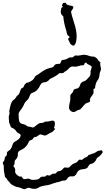

<svg xmlns="http://www.w3.org/2000/svg" viewBox="-50 -1316 813 1390"><path d="M693.4 -217.8Q694.3 -214.8 690.9 -209Q687.5 -203.1 682.1 -197.3Q676.8 -191.4 671.9 -186.5Q667 -181.6 664.1 -180.7Q659.2 -178.7 655.3 -175.3Q651.4 -171.9 649.4 -167Q638.7 -135.7 605.5 -127.9Q599.6 -127 596.7 -123Q593.8 -119.1 590.8 -114.3Q587.9 -109.4 585 -105Q582 -100.6 577.1 -97.7Q563.5 -90.8 546.4 -90.3Q529.3 -89.8 517.6 -79.1Q508.8 -71.3 504.4 -60.1Q500 -48.8 490.2 -43Q480.5 -37.1 468.8 -39.1Q457 -41 447.3 -34.2Q443.4 -32.2 439.5 -27.3Q435.5 -22.5 433.6 -17.6Q430.7 -13.7 425.3 -11.2Q419.9 -8.8 415 -8.8Q403.3 -9.8 392.6 -4.9Q381.8 0 371.1 2L358.4 3.9L357.4 5.9Q341.8 8.8 327.6 14.6Q313.5 20.5 298.8 23.4Q286.1 25.4 274.4 27.3Q262.7 29.3 249 33.2Q238.3 36.1 227.5 43Q216.8 49.8 205.1 50.8Q194.3 51.8 183.1 49.8Q171.9 47.9 161.1 43.9Q156.2 42 151.4 43.9Q146.5 45.9 141.6 48.3Q136.7 50.8 131.3 52.7Q126 54.7 120.1 52.7Q111.3 49.8 100.6 44.9Q95.7 43 89.8 41Q84 39.1 79.1 39.1Q75.2 39.1 66.9 36.1Q58.6 33.2 49.8 28.8Q41 24.4 33.7 19.5Q26.4 14.6 24.4 10.7Q18.6 2 11.2 -4.4Q3.9 -10.7 -1 -21.5Q-2 -23.4 -5.4 -27.3Q-8.8 -31.2 -10.7 -31.2Q-12.7 -31.2 -13.7 -35.2Q-14.6 -39.1 -15.6 -44.4Q-16.6 -49.8 -17.1 -54.2Q-17.6 -58.6 -17.6 -58.6Q-19.5 -66.4 -21 -75.7Q-22.5 -85 -22.5 -92.8Q-22.5 -104.5 -22.5 -112.3Q-22.5 -120.1 -28.3 -129.9Q-31.2 -133.8 -29.3 -138.7Q-27.3 -143.6 -24.4 -147.5Q-19.5 -152.3 -18.1 -157.2Q-16.6 -162.1 -16.1 -167Q-15.6 -171.9 -14.6 -176.3Q-13.7 -180.7 -7.8 -184.6Q-2.9 -188.5 -1 -194.8Q1 -201.2 0 -206.1Q0 -216.8 10.7 -223.1Q21.5 -229.5 27.3 -237.3Q33.2 -245.1 36.6 -255.9Q40 -266.6 43.9 -276.4Q46.9 -283.2 55.2 -288.6Q63.5 -293.9 72.3 -299.3Q81.1 -304.7 88.9 -312.5Q96.7 -320.3 99.6 -333Q100.6 -335 98.6 -339.4Q96.7 -343.8 93.8 -345.7Q90.8 -347.7 86.9 -350.1Q83 -352.5 80.1 -353.5Q71.3 -358.4 66.9 -366.7Q62.5 -375 54.7 -380.9Q46.9 -386.7 37.1 -390.6Q27.3 -394.5 25.4 -405.3Q23.4 -412.1 19.5 -420.4Q15.6 -428.7 15.6 -433.6Q15.6 -441.4 14.6 -447.8Q13.7 -454.1 13.7 -460.9Q11.7 -473.6 16.6 -484.4Q21.5 -495.1 16.6 -508.8Q19.5 -523.4 23.9 -544.9Q28.3 -566.4 36.1 -579.1Q38.1 -583 42.5 -587.9Q46.9 -592.8 50.8 -594.7Q60.5 -600.6 65.4 -611.3Q70.3 -620.1 78.1 -626Q85.9 -630.9 91.3 -643.1Q96.7 -655.3 98.6 -664.1Q101.6 -675.8 112.3 -679.7Q118.2 -681.6 120.6 -686.5Q123 -691.4 125 -695.8Q127 -700.2 128.9 -704.1Q130.9 -708 133.8 -709Q139.6 -710.9 138.7 -714.8Q142.6 -717.8 150.4 -717.8Q154.3 -717.8 164.1 -723.1Q173.8 -728.5 178.7 -731.4L186.5 -737.3Q195.3 -744.1 199.2 -753.9Q203.1 -763.7 212.9 -769.5Q222.7 -775.4 231.4 -780.8Q240.2 -786.1 248 -793Q252.9 -796.9 257.8 -799.8Q262.7 -802.7 267.6 -805.7Q282.2 -815.4 297.9 -819.8Q313.5 -824.2 330.1 -829.1Q336.9 -831.1 342.3 -840.8Q347.7 -850.6 361.3 -852.5Q366.2 -853.5 370.1 -853.5Q374 -853.5 378.9 -853.5Q382.8 -853.5 385.7 -856.9Q388.7 -860.4 390.1 -864.7Q391.6 -869.1 393.1 -873.5Q394.5 -877.9 396.5 -878.9Q397.5 -879.9 397.9 -879.9Q398.4 -879.9 399.4 -880.9Q414.1 -883.8 423.3 -885.3Q432.6 -886.7 446.3 -896.5Q456.1 -902.3 465.8 -900.4Q475.6 -898.4 485.4 -908.2Q494.1 -917 502.9 -914.1Q510.7 -912.1 528.3 -915Q545.9 -918 554.7 -919.9Q562.5 -918 569.8 -918Q577.1 -918 585 -915Q601.6 -908.2 613.3 -907.2Q618.2 -906.2 623.5 -906.2Q628.9 -906.2 633.8 -905.3Q639.6 -900.4 643.1 -898.9Q646.5 -897.5 648.9 -895.5Q651.4 -893.6 653.8 -890.6Q656.2 -887.7 660.2 -880.9Q661.1 -878.9 664.6 -875.5Q668 -872.1 671.9 -868.7Q675.8 -865.2 677.7 -862.3Q679.7 -859.4 676.8 -859.4Q674.8 -858.4 675.3 -853Q675.8 -847.7 676.8 -841.3Q677.7 -835 679.2 -829.6Q680.7 -824.2 680.7 -822.3Q681.6 -817.4 680.2 -810.5Q678.7 -803.7 676.8 -799.8Q670.9 -788.1 670.4 -775.4Q669.9 -762.7 665 -750Q663.1 -743.2 657.7 -736.3Q652.3 -729.5 649.4 -722.7Q644.5 -714.8 643.1 -706.1Q641.6 -697.3 638.7 -688.5Q637.7 -685.5 638.7 -681.2Q639.6 -676.8 637.7 -676.8Q634.8 -674.8 632.3 -674.3Q629.9 -673.8 627.9 -671.9Q626 -669.9 627 -657.7Q627.9 -645.5 626 -638.7Q623 -631.8 618.2 -626Q613.3 -620.1 608.9 -614.3Q604.5 -608.4 602.1 -601.6Q599.6 -594.7 602.5 -586.9Q603.5 -583 600.6 -580.1Q597.7 -577.1 592.8 -575.2Q587.9 -573.2 583 -571.8Q578.1 -570.3 575.2 -569.3Q571.3 -567.4 565.9 -562.5Q560.5 -557.6 555.2 -551.3Q549.8 -544.9 544.9 -539.1Q540 -533.2 537.1 -530.3Q531.2 -522.5 521 -520.5Q510.7 -518.6 502.9 -512.7Q495.1 -506.8 485.4 -504.9Q480.5 -503.9 475.1 -505.9Q469.7 -507.8 464.8 -510.7Q457 -516.6 453.1 -523.4Q450.2 -527.3 449.7 -535.2Q449.2 -543 450.7 -551.8Q452.1 -560.5 453.6 -568.4Q455.1 -576.2 457 -581.1Q459 -588.9 459 -601.6Q459 -614.3 459 -622.1Q459 -627 461.9 -630.9Q464.8 -634.8 468.8 -639.2Q472.7 -643.6 476.6 -648.4Q480.5 -653.3 481.4 -661.1Q482.4 -666 487.3 -668.9Q492.2 -671.9 497.1 -672.9Q502.9 -673.8 508.8 -675.3Q514.6 -676.8 519.5 -681.6Q527.3 -689.5 529.3 -699.7Q531.2 -710 540 -717.8Q547.9 -725.6 558.1 -728Q568.4 -730.5 576.2 -738.3Q586.9 -749 596.7 -760.3Q606.4 -771.5 605.5 -788.1Q605.5 -793 605.5 -797.9Q605.5 -802.7 607.4 -807.6Q607.4 -808.6 609.4 -813.5Q611.3 -818.4 612.8 -823.7Q614.3 -829.1 613.8 -833Q613.3 -836.9 610.4 -836.9Q602.5 -844.7 592.3 -848.1Q582 -851.6 577.1 -858.4Q575.2 -861.3 570.3 -863.3Q562.5 -859.4 562 -855Q561.5 -850.6 556.6 -845.7Q551.8 -840.8 545.9 -842.8Q541 -844.7 528.8 -840.8Q516.6 -836.9 508.8 -835Q501 -833 495.1 -833.5Q489.3 -834 482.9 -834.5Q476.6 -835 469.7 -834Q462.9 -833 455.1 -827.1Q448.2 -821.3 442.4 -814.5Q436.5 -806.6 427.7 -802.2Q418.9 -797.9 412.1 -791Q408.2 -787.1 403.3 -786.6Q398.4 -786.1 393.6 -786.6Q388.7 -787.1 383.3 -786.6Q377.9 -786.1 374 -781.2Q371.1 -778.3 364.3 -773.4Q357.4 -768.6 349.6 -764.2Q341.8 -759.8 334 -755.4Q326.2 -751 322.3 -750Q311.5 -746.1 304.7 -737.3Q297.9 -728.5 292 -726.6Q286.1 -724.6 284.2 -722.7Q281.2 -720.7 270.5 -720.2Q259.8 -719.7 252 -713.9Q249 -711.9 246.1 -707Q243.2 -702.1 241.2 -699.2Q233.4 -680.7 219.2 -665.5Q205.1 -650.4 185.5 -644.5Q177.7 -642.6 173.3 -637.2Q168.9 -631.8 166 -624.5Q163.1 -617.2 160.2 -609.9Q157.2 -602.5 152.3 -596.7L138.7 -583Q130.9 -575.2 127.4 -567.4Q124 -559.6 119.1 -549.8Q114.3 -540 108.9 -532.2Q103.5 -524.4 96.7 -515.6Q92.8 -511.7 90.3 -506.8Q87.9 -502 85.9 -497.1Q84 -492.2 84.5 -487.3Q85 -482.4 85 -476.6Q85 -452.1 89.8 -436.5Q94.7 -420.9 123 -416Q133.8 -414.1 142.1 -406.2Q150.4 -398.4 162.1 -398.4Q172.9 -398.4 182.6 -393.6Q186.5 -392.6 192.4 -394Q198.2 -395.5 201.2 -399.4Q208 -406.2 215.8 -411.1Q223.6 -416 231.4 -421.9Q238.3 -426.8 249 -425.8Q259.8 -424.8 269.5 -431.6Q277.3 -437.5 285.2 -435.5Q298.8 -435.5 312 -439.5Q325.2 -443.4 334 -442.4Q342.8 -440.4 345.2 -434.1Q347.7 -427.7 347.7 -419.9Q347.7 -412.1 345.2 -403.8Q342.8 -395.5 340.8 -389.6Q339.8 -387.7 342.3 -386.7Q344.7 -385.7 346.7 -385.7Q347.7 -385.7 349.1 -384.8Q350.6 -383.8 348.6 -382.8Q348.6 -380.9 347.7 -380.4Q346.7 -379.9 345.7 -377.9Q337.9 -368.2 333 -364.3Q328.1 -360.4 323.2 -357.9Q318.4 -355.5 313 -353.5Q307.6 -351.6 299.8 -345.7Q294.9 -342.8 290.5 -340.3Q286.1 -337.9 281.2 -335.9Q275.4 -334 270 -335.4Q264.6 -336.9 258.8 -338.9Q252.9 -340.8 247.6 -342.3Q242.2 -343.8 237.3 -341.8Q234.4 -340.8 229.5 -336.9Q224.6 -333 222.7 -331.1Q211.9 -324.2 204.1 -324.2Q199.2 -324.2 194.8 -320.3Q190.4 -316.4 188.5 -311.5Q185.5 -306.6 181.2 -304.7Q176.8 -302.7 172.4 -301.3Q168 -299.8 164.1 -296.9Q160.2 -293.9 157.2 -287.1Q152.3 -273.4 142.1 -260.7Q131.8 -248 120.1 -240.2Q112.3 -235.4 100.1 -229.5Q87.9 -223.6 83 -216.8Q78.1 -209 79.1 -197.3Q80.1 -185.5 74.2 -174.8Q70.3 -167 61.5 -158.2Q56.6 -153.3 56.2 -148.9Q55.7 -144.5 55.7 -139.6Q55.7 -134.8 55.2 -129.9Q54.7 -125 49.8 -120.1Q44.9 -114.3 50.3 -108.4Q55.7 -102.5 58.6 -95.7Q61.5 -85.9 59.6 -74.2Q58.6 -69.3 62.5 -62.5Q66.4 -55.7 72.8 -49.8Q79.1 -43.9 85.9 -40Q92.8 -36.1 98.6 -38.1Q103.5 -40 106.9 -36.1Q110.4 -32.2 112.3 -29.3Q118.2 -18.6 127.4 -19Q136.7 -19.5 147.5 -22.5Q157.2 -24.4 167 -19Q176.8 -13.7 187.5 -13.7Q191.4 -13.7 195.3 -14.2Q199.2 -14.6 203.1 -14.6Q209 -14.6 211.9 -15.6Q222.7 -15.6 230 -20.5Q237.3 -25.4 243.2 -32.2Q247.1 -36.1 252.4 -36.6Q257.8 -37.1 263.2 -37.1Q268.6 -37.1 273.9 -37.6Q279.3 -38.1 283.2 -43Q287.1 -47.9 291.5 -47.9Q295.9 -47.9 300.8 -45.9Q306.6 -43.9 311.5 -46.4Q316.4 -48.8 320.3 -51.8Q324.2 -54.7 329.1 -57.1Q334 -59.6 339.8 -58.6Q352.5 -56.6 359.4 -67.4Q365.2 -76.2 376 -76.7Q386.7 -77.1 395.5 -84Q403.3 -89.8 409.2 -97.7Q413.1 -102.5 418.9 -103.5Q424.8 -104.5 430.7 -102.5Q435.5 -101.6 442.4 -102.1Q449.2 -102.5 453.1 -106.4Q460.9 -113.3 467.3 -120.6Q473.6 -127.9 484.4 -131.8Q495.1 -136.7 502 -139.6Q508.8 -142.6 516.6 -153.3Q522.5 -163.1 535.2 -159.2Q540 -157.2 544.4 -159.7Q548.8 -162.1 552.2 -165Q555.7 -168 559.6 -171.4Q563.5 -174.8 568.4 -175.8Q584 -179.7 590.8 -194.3Q603.5 -195.3 609.4 -199.7Q615.2 -204.1 623 -204.1Q626 -204.1 631.8 -207Q637.7 -210 643.6 -213.9Q649.4 -217.8 654.8 -221.2Q660.2 -224.6 662.1 -224.6Q667 -225.6 671.4 -225.6Q675.8 -225.6 680.7 -227.5Q685.5 -229.5 688.5 -225.6Q691.4 -221.7 693.4 -217.8ZM474.6 -1272.5Q483.4 -1264.6 479.5 -1256.3Q475.6 -1248 467.8 -1237.3Q465.8 -1235.4 465.3 -1234.4Q464.8 -1233.4 463.9 -1231.4Q469.7 -1203.1 478.5 -1176.8Q487.3 -1150.4 494.6 -1123.5Q502 -1096.7 504.4 -1067.4Q506.8 -1038.1 498 -1002.9L485.4 -985.4Q473.6 -986.3 467.3 -991.2Q460.9 -996.1 457 -1002.9Q453.1 -1009.8 450.2 -1018.1Q447.3 -1026.4 441.4 -1034.2Q443.4 -1036.1 447.8 -1040Q452.1 -1043.9 454.1 -1045.9Q452.1 -1053.7 444.3 -1057.6Q436.5 -1061.5 434.6 -1072.3Q433.6 -1079.1 432.1 -1085Q430.7 -1090.8 428.7 -1097.7Q420.9 -1122.1 415.5 -1147Q410.2 -1171.9 408.2 -1197.3Q394.5 -1208 391.1 -1220.7Q387.7 -1233.4 393.6 -1253.9Q394.5 -1255.9 394 -1256.8Q393.6 -1257.8 394.5 -1259.8L406.2 -1265.6Q397.5 -1271.5 398.9 -1277.8Q400.4 -1284.2 408.2 -1294.9L426.8 -1295.9Q426.8 -1289.1 432.1 -1285.2Q437.5 -1281.2 445.3 -1278.8Q453.1 -1276.4 461.4 -1274.9Q469.7 -1273.4 474.6 -1272.5Z"/></svg>

Font: Homemade Apple
Style: Regular
Weight: 400
Version: Version 1.001